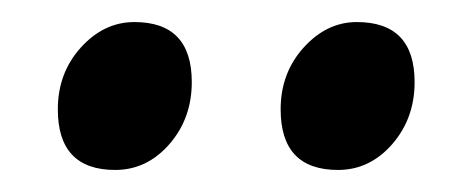

<svg xmlns="http://www.w3.org/2000/svg" viewBox="-20 -693 431 175"><path d="M288.1 -538.1Q235.8 -538.1 235.8 -593.3Q235.8 -626.5 256.8 -649.7Q277.8 -672.9 305.2 -672.9Q357.9 -672.9 357.9 -618.2Q357.9 -585 337.4 -561.5Q316.9 -538.1 288.1 -538.1ZM85 -538.1Q32.7 -538.1 32.7 -593.3Q32.7 -626.5 53.7 -649.7Q74.7 -672.9 102.5 -672.9Q154.8 -672.9 154.8 -618.2Q154.8 -585 134.3 -561.5Q113.8 -538.1 85 -538.1Z"/></svg>

Font: David Libre Medium
Style: Regular
Weight: 500
Designer: Ismar David, J. Victor Gaultney, Annie Olsen and Meir Sadan
Foundry: Monotype Imaging Inc. & SIL International
Version: Version 1.100; ttfautohint (v1.8.4.7-5d5b)